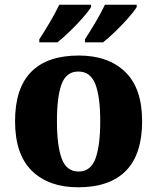

<svg xmlns="http://www.w3.org/2000/svg" viewBox="-20 -786 668 816"><path d="M312 10Q187 10 115.5 -60Q44 -130 44 -271Q44 -411 112.5 -480.5Q181 -550 315 -550Q440 -550 512 -480.5Q584 -411 584 -271Q584 -130 515 -60Q446 10 312 10ZM314 -57Q365 -57 385.5 -111.5Q406 -166 406 -271Q406 -376 385 -429Q364 -482 313 -482Q262 -482 242 -429Q222 -376 222 -271Q222 -166 242.5 -111.5Q263 -57 314 -57ZM341 -619Q362 -651 386 -691.5Q410 -732 426 -766H561V-756Q551 -739 525.5 -710Q500 -681 470.5 -652.5Q441 -624 418 -606H341ZM147 -619Q168 -651 192 -691.5Q216 -732 232 -766H367V-756Q357 -739 331.5 -710Q306 -681 276.5 -652.5Q247 -624 224 -606H147Z"/></svg>

Font: Noto Serif Telugu ExtraBold
Style: Regular
Weight: 800
Designer: Jelle Bosma - Monotype Design Team
Foundry: Monotype Imaging Inc.
Version: Version 2.005; ttfautohint (v1.8.4.7-5d5b)